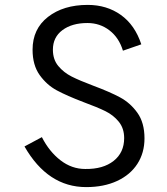

<svg xmlns="http://www.w3.org/2000/svg" viewBox="-20 -753 681 784"><path d="M328 -63Q401 -62 444 -96Q487 -130 487 -189Q487 -229 465 -256Q443 -283 410.5 -299Q378 -315 321 -336Q253 -362 212 -384Q171 -406 142 -446.5Q113 -487 113 -550Q113 -635 176 -684Q239 -733 338 -733Q416 -733 473.5 -692Q531 -651 557 -572L482 -546Q466 -599 427 -629Q388 -659 337 -659Q274 -659 235 -630Q196 -601 196 -550Q196 -510 218 -483.5Q240 -457 272.5 -440.5Q305 -424 361 -403Q428 -378 470 -355.5Q512 -333 541 -292.5Q570 -252 570 -188Q570 -129 541 -84Q512 -39 458 -14Q404 11 332 11Q175 11 80 -155L151 -193Q181 -134 227 -98.5Q273 -63 328 -63Z"/></svg>

Font: SUITE Medium
Style: Regular
Weight: 500
Designer: Sun
Foundry: Sun
Version: Version 2.040